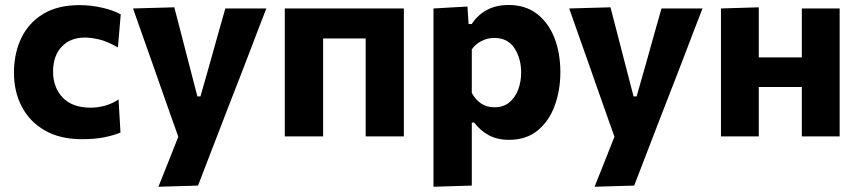

<svg xmlns="http://www.w3.org/2000/svg" viewBox="-20 -532 3354 749"><path d="M299.5 11Q214.5 11 155.5 -22.8Q96.5 -56.5 65.5 -115Q34.5 -173.5 34.5 -248.5Q34.5 -324 63.2 -383.8Q92 -443.5 148.8 -477.8Q205.5 -512 290 -512Q334.5 -512 377.5 -502.2Q420.5 -492.5 451 -476L440 -347Q397 -371.5 365.2 -378.5Q333.5 -385.5 311 -385.5Q254.5 -385.5 220.8 -349.8Q187 -314 187 -253Q187 -191 224.5 -151.5Q262 -112 334 -112Q362 -112 389.8 -119.8Q417.5 -127.5 442.5 -144L450 -15Q424 -4 387.2 3.5Q350.5 11 299.5 11Z M598 196.5Q617 149 636.8 99.2Q656.5 49.5 675.5 1.5Q658.5 -46 641.5 -94.5Q624.5 -143 608 -189.5L576.5 -279.5Q557.5 -333 537.5 -389.5Q517.5 -445.5 499 -499L660 -503.5Q674 -449 687.5 -397.5Q701 -345.5 715 -291L750 -156H762L800.5 -291Q815 -343.5 829.5 -395Q844 -446.5 859 -499H1019Q1003.5 -459 989 -421.5Q974.5 -384 957.5 -339Q940 -293.5 916 -231L861.5 -91Q825 4.5 799 71.2Q773 138 752.5 192Z M1091 0V-499H1555.5V0H1406.5V-382H1240.5V0Z M1671 196.5V-499L1803.5 -506.5L1808 -438H1820Q1842.5 -473 1878.8 -492.8Q1915 -512.5 1964 -512.5Q2030 -512.5 2075 -477.8Q2120 -443 2143 -383.8Q2166 -324.5 2166 -250Q2166 -180.5 2144.2 -120.5Q2122.5 -60.5 2078 -23.5Q2033.5 13.5 1965.5 13.5Q1920 13.5 1886.8 -4.5Q1853.5 -22.5 1829.5 -54H1820.5V192ZM1909 -113.5Q1944.5 -113.5 1967.5 -133Q1990.5 -152.5 2001.8 -183.2Q2013 -214 2013 -249Q2013 -304 1987 -344Q1961 -384 1908 -384Q1882 -384 1858.8 -372.2Q1835.5 -360.5 1820.5 -339.5V-169.5Q1834 -144 1856 -128.8Q1878 -113.5 1909 -113.5Z M2299.5 196.5Q2318.5 149 2338.2 99.2Q2358 49.5 2377 1.5Q2360 -46 2343 -94.5Q2326 -143 2309.5 -189.5L2278 -279.5Q2259 -333 2239 -389.5Q2219 -445.5 2200.5 -499L2361.5 -503.5Q2375.5 -449 2389 -397.5Q2402.5 -345.5 2416.5 -291L2451.5 -156H2463.5L2502 -291Q2516.5 -343.5 2531 -395Q2545.5 -446.5 2560.5 -499H2720.5Q2705 -459 2690.5 -421.5Q2676 -384 2659 -339Q2641.5 -293.5 2617.5 -231L2563 -91Q2526.5 4.5 2500.5 71.2Q2474.5 138 2454 192Z M2792.5 0V-499L2940 -503.5V-308H3108V-499H3255.5V0H3108V-192.5H2940V0Z"/></svg>

Font: Heraclito
Style: Bold
Weight: 700
Designer: Kostas Bartsokas (font) & Cristiano Sobral (main changes)
Foundry: Kostas Bartsokas (font) & Cristiano Sobral (main changes)
Version: Version 1.00;July 8, 2020;FontCreator 13.0.0.2655 64-bit